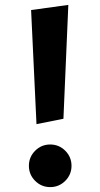

<svg xmlns="http://www.w3.org/2000/svg" viewBox="-20 -748 409 784"><path d="M129 -241 107 -707 259 -728 239 -263ZM185 16Q149 16 123.5 -9.5Q98 -35 98 -71Q98 -107 123.5 -132.5Q149 -158 185 -158Q221 -158 246.5 -132.5Q272 -107 272 -71Q272 -35 246.5 -9.5Q221 16 185 16Z"/></svg>

Font: Wittgenstein
Style: Bold
Weight: 700
Designer: Jörg Drees
Foundry: Jörg Drees
Version: Version 1.303; ttfautohint (v1.8.4.7-5d5b)